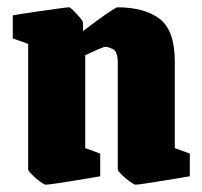

<svg xmlns="http://www.w3.org/2000/svg" viewBox="-20 -493 553 525"><path d="M105 12Q101 12 89.5 3.5Q78 -5 67.5 -15.5Q57 -26 57 -30V-373L15 -388V-451Q15 -451 36 -454.5Q57 -458 85.5 -462Q114 -466 138.5 -469.5Q163 -473 169 -473Q172 -473 181 -464Q190 -455 198.5 -445Q207 -435 207 -431V-408Q224 -421 244.5 -436Q265 -451 281.5 -462Q298 -473 301 -473Q375 -473 416.5 -441.5Q458 -410 458 -324V-88L499 -73V-11Q499 -11 478.5 -7.5Q458 -4 430 0.5Q402 5 379 8.5Q356 12 351 12Q347 12 335 3.5Q323 -5 312.5 -15.5Q302 -26 302 -30V-322Q302 -352 289 -358.5Q276 -365 268 -365Q264 -365 247 -357.5Q230 -350 213 -342V-88L254 -73V-11Q254 -11 233.5 -7.5Q213 -4 185.5 0.5Q158 5 134.5 8.5Q111 12 105 12Z"/></svg>

Font: Grenze Gotisch Black
Style: Regular
Weight: 900
Designer: Renata Polastri
Foundry: Omnibus-Type
Version: Version 1.001